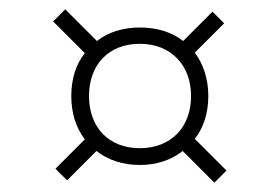

<svg xmlns="http://www.w3.org/2000/svg" viewBox="-20 -531 600 412"><path d="M440 -139 466 -165 398 -233C417 -257 427 -289 427 -325C427 -362 416 -394 398 -418L461 -481L436 -506L373 -443C349 -462 317 -472 280 -472C244 -472 212 -462 188 -443L120 -511L94 -485L162 -417C143 -393 133 -362 133 -325C133 -288 143 -257 162 -232L99 -169L124 -144L187 -207C211 -188 243 -177 280 -177C317 -177 348 -188 372 -207ZM280 -213C214 -213 171 -257 171 -325C171 -393 214 -437 280 -437C346 -437 390 -392 390 -325C390 -257 346 -213 280 -213Z"/></svg>

Font: Fixel Text ExtraLight
Style: Regular
Weight: 200
Width: 4
Designer: AlfaBravo + MacPaw
Foundry: Kyrylo Tkachov, Marchela Mozhyna, Serhii Makarenko, Maria Weinstein, Zakhar Kryvoshyya
Version: Version 1.211